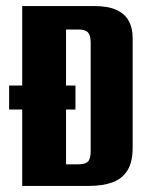

<svg xmlns="http://www.w3.org/2000/svg" viewBox="-20 -611 484 631"><path d="M53 0V-591H292Q335 -591 362.5 -578.5Q390 -566 403 -542.5Q416 -519 416 -486V-126Q416 -78 398.5 -50.5Q381 -23 349 -11.5Q317 0 272 0ZM10 -251V-330H228V-251ZM197 -71H238Q260 -71 269 -80Q278 -89 278 -113V-471Q278 -495 269 -504.5Q260 -514 238 -514H197Z"/></svg>

Font: Alumni Sans Thin ExtraBold
Style: Regular
Weight: 800
Version: Version 1.018